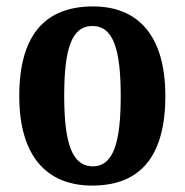

<svg xmlns="http://www.w3.org/2000/svg" viewBox="-20 -568 576 598"><path d="M267 10C417 10 495 -81 495 -269C495 -457 410 -548 270 -548C119 -548 40 -457 40 -269C40 -81 126 10 267 10ZM269 -50C203 -50 180 -126 180 -269C180 -414 202 -487 268 -487C333 -487 356 -414 356 -269C356 -126 334 -50 269 -50Z"/></svg>

Font: Noto Serif Thai Condensed
Style: Bold
Weight: 700
Width: 3
Designer: Monotype Design Team
Foundry: Monotype Imaging Inc.
Version: Version 2.002